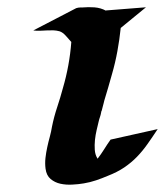

<svg xmlns="http://www.w3.org/2000/svg" viewBox="-20 -512 459 535"><path d="M386.7 -491.7 316.4 -434.1Q313 -401.4 307.1 -369.4Q301.3 -337.4 292 -305.2Q286.6 -286.6 281.5 -268.3Q276.4 -250 270.5 -231.4Q270.5 -230.5 269 -225.1Q267.6 -219.7 266.1 -214.1Q264.6 -208.5 263.7 -204.6Q262.7 -200.7 262.7 -203.1L261.7 -198.2Q260.7 -191.9 258.5 -185.8Q256.3 -179.7 254.9 -173.3Q252.4 -163.1 249.3 -149.7Q246.1 -136.2 244.6 -122.1Q243.2 -107.9 244.1 -94.5Q245.1 -81.1 251 -71.3Q251 -70.8 252 -69.8Q261.7 -82.5 270.3 -96.2Q278.8 -109.9 288.1 -123L419.4 -152.3Q404.3 -129.4 390.6 -110.1Q377 -90.8 361.3 -74.7Q345.7 -58.6 326.2 -45.4Q306.6 -32.2 280.3 -22Q264.2 -15.1 247.6 -9.5Q231 -3.9 213.4 -1Q199.2 1.5 181.6 2.4Q164.1 3.4 148.4 0Q132.8 -3.4 121.1 -13.2Q109.4 -22.9 106.9 -42Q105 -57.1 106.7 -72Q108.4 -86.9 111.6 -101.6Q114.7 -116.2 118.7 -130.6Q122.6 -145 125 -159.7Q130.4 -186.5 139.4 -213.6Q148.4 -240.7 155.3 -266.6Q173.8 -329.6 178.7 -395Q171.9 -402.8 163.3 -412.4Q154.8 -421.9 146 -424.8Q137.2 -427.2 128.2 -427.5Q119.1 -427.7 109.9 -427.2Q100.6 -426.8 91.3 -426.3Q82 -425.8 72.8 -427.2L192.4 -489.3L198.2 -490.7Q201.2 -491.2 204.1 -491.2Q207 -491.2 209.5 -491.2Q226.1 -492.7 243.2 -491.5Q260.3 -490.2 274.9 -482.4L275.4 -482.9Z"/></svg>

Font: Autopia Bold Italic
Style: Bold Italic
Weight: 700
Italic angle: -104°
Designer: Antoine Gelgon
Foundry: Antoine Gelgon
Version: V.1.0